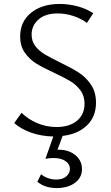

<svg xmlns="http://www.w3.org/2000/svg" viewBox="-20 -684 560 972"><path d="M297 4 271 74H279Q328 74 361.5 101.5Q395 129 395 172Q395 215 359.5 241.5Q324 268 267 268Q207 268 169 236L188 198Q203 211 223.5 218Q244 225 265 225Q297 225 315.5 209Q334 193 334 171Q334 147 311.5 131.5Q289 116 252 116Q229 116 210 120L250 7Q191 6 139 -12Q87 -30 52 -61L89 -113Q124 -79 170 -60Q216 -41 266 -41Q332 -41 370 -73Q408 -105 408 -159Q408 -199 387 -227Q366 -255 336 -273Q306 -291 253 -316Q196 -342 162.5 -363Q129 -384 105.5 -417.5Q82 -451 82 -499Q82 -575 137.5 -619.5Q193 -664 282 -664Q327 -664 372.5 -652Q418 -640 452 -617L420 -568Q391 -590 351.5 -603Q312 -616 272 -616Q209 -616 174.5 -585Q140 -554 140 -509Q140 -475 159 -450.5Q178 -426 206.5 -409Q235 -392 284 -368Q344 -339 379.5 -316Q415 -293 440.5 -255.5Q466 -218 466 -164Q466 -93 420 -49Q374 -5 297 4Z"/></svg>

Font: Ysabeau Semilight
Style: Regular
Weight: 300
Designer: Christian Thalmann (Catharsis Fonts)
Version: Version 0.003